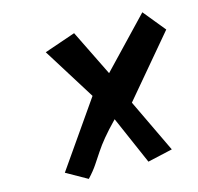

<svg xmlns="http://www.w3.org/2000/svg" viewBox="-20 -416 314 305"><path d="M52.7 -333 97.7 -363.3 153.3 -299.8 206.1 -396.5 244.1 -369.1 189.5 -252.9 252.9 -178.7 215.8 -159.2 162.1 -226.6Q152.3 -209 147 -197.3Q141.6 -185.5 138.2 -175.3Q134.8 -165 131.3 -154.8Q127.9 -144.5 121.1 -131.8L83 -141.6L127 -263.7Z"/></svg>

Font: Annie Use Your Telescope
Style: Regular
Weight: 400
Version: Version 1.003 2001